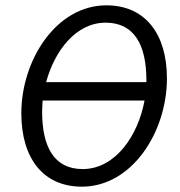

<svg xmlns="http://www.w3.org/2000/svg" viewBox="-20 -688 674 720"><path d="M287 12C475 12 606 -193 606 -394C606 -559 526 -668 379 -668C191 -668 60 -463 60 -263C60 -97 140 12 287 12ZM376 -603C484 -603 529 -519 529 -387C529 -381 529 -380 529 -380H153C185 -498 265 -603 376 -603ZM290 -54C183 -54 138 -137 138 -269C138 -283 139 -297 140 -311H522C498 -180 413 -54 290 -54Z"/></svg>

Font: Source Sans Pro
Style: Italic
Weight: 400
Italic angle: -11°
Designer: Paul D. Hunt
Foundry: Adobe Systems Incorporated
Version: Version 3.006;hotconv 1.0.111;makeotfexe 2.5.65597